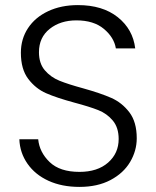

<svg xmlns="http://www.w3.org/2000/svg" viewBox="-20 -727 612 754"><path d="M56 -180H130Q135 -129 175 -90.5Q215 -52 292 -52Q363 -52 404.5 -88.5Q446 -125 446 -181Q446 -226 423 -253.5Q400 -281 366 -294.5Q332 -308 272 -324Q202 -343 161 -361Q120 -379 91 -417Q62 -455 62 -520Q62 -574 90 -616.5Q118 -659 169 -683Q220 -707 286 -707Q383 -707 442.5 -659.5Q502 -612 511 -537H435Q428 -580 388 -613.5Q348 -647 280 -647Q217 -647 175 -613.5Q133 -580 133 -522Q133 -478 156 -451Q179 -424 213.5 -410Q248 -396 307 -380Q375 -361 417 -342.5Q459 -324 488 -286Q517 -248 517 -184Q517 -135 491 -91Q465 -47 414 -20Q363 7 292 7Q223 7 170.5 -17Q118 -41 88 -84Q58 -127 56 -180Z"/></svg>

Font: Poppins-tnum Light
Style: Regular
Weight: 300
Designer: Ninad Kale (Devanagari), Jonny Pinhorn (Latin)
Foundry: Indian Type Foundry
Version: Version 4.004